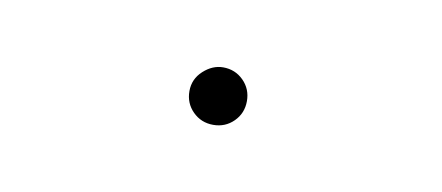

<svg xmlns="http://www.w3.org/2000/svg" viewBox="-25 -260 288 125"><g transform="rotate(10 119.5 -197.0)"><path d="M98 -197Q98 -205 104 -210.5Q110 -216 117 -216Q125 -216 130.5 -210.5Q136 -205 136 -197Q136 -189 130.5 -183.5Q125 -178 117 -178Q109 -178 103.5 -183.5Q98 -189 98 -197Z"/></g></svg>

Font: Ysabeau Infant Hairline
Style: Italic
Weight: 100
Italic angle: -12°
Designer: Christian Thalmann (Catharsis Fonts)
Version: Version 0.003